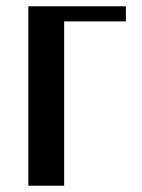

<svg xmlns="http://www.w3.org/2000/svg" viewBox="-20 -590 450 610"><path d="M70 0V-570H380V-522H183.8V0Z"/></svg>

Font: Facade Sud
Style: Regular
Weight: 100
Designer: Éléonore Fines
Foundry: Velvetyne Type Foundry
Version: Version 1.001;Glyphs 3.2 (3202)